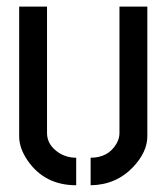

<svg xmlns="http://www.w3.org/2000/svg" viewBox="-20 -547 496 572"><path d="M37.1 -140.6V-527.3H120.1V-150.4Q120.1 -115.2 155.3 -91.8Q178.7 -77.1 207 -77.1V4.9Q113.3 4.9 62.5 -68.4Q37.1 -105.5 37.1 -140.6ZM250 4.9V-77.1Q302.7 -77.1 327.1 -119.1Q335.9 -134.8 335.9 -150.4V-527.3H418.9V-140.6Q418.9 -94.7 377 -49.8Q326.2 3.9 250 4.9Z"/></svg>

Font: Post No Bills Colombo SemiBold
Style: Regular
Weight: 600
Designer: Kosala Senevirathne, Siva Puranthara, Lasantha Premarathna, Tharique Azeez
Foundry: Mooniak
Version: Version 1.220 ; ttfautohint (v1.6)